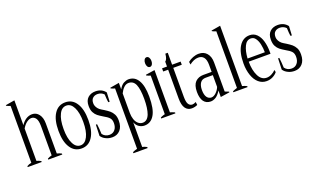

<svg xmlns="http://www.w3.org/2000/svg" viewBox="-100 -1368 3676 2225"><g transform="rotate(-20 1738.0 -256.0)"><path d="M457 -12C438 -22 420 -29 401 -33C401 -33 401 -404 401 -404C401 -452 390 -489 369 -517C348 -545 320 -559 286 -559C259 -559 233 -551 210 -536C186 -520 166 -499 150 -474C150 -474 150 -780 150 -780C150 -780 38 -761 38 -761C38 -761 38 -754 38 -754C51 -746 67 -740 87 -734C87 -734 87 -33 87 -33C68 -30 50 -23 31 -12C31 -12 31 0 31 0C31 0 203 0 203 0C203 0 203 -12 203 -12C185 -22 168 -29 150 -33C150 -33 150 -432 150 -432C166 -460 185 -482 205 -497C226 -512 245 -520 264 -520C286 -520 304 -510 318 -490C331 -471 338 -439 338 -395C338 -395 338 -33 338 -33C320 -29 302 -22 284 -12C284 -12 284 0 284 0C284 0 457 0 457 0C457 0 457 -12 457 -12Z M558 -64C590 -14 636 11 694 11C752 11 797 -14 829 -64C862 -114 878 -183 878 -272C878 -362 862 -432 829 -482C797 -532 752 -557 694 -557C636 -557 590 -532 558 -482C525 -432 509 -362 509 -272C509 -183 525 -114 558 -64ZM782 -93C760 -49 731 -27 694 -27C656 -27 626 -49 605 -93C583 -136 572 -196 572 -272C572 -349 583 -409 605 -452C626 -496 656 -517 694 -517C731 -517 760 -496 782 -452C804 -409 815 -349 815 -272C815 -196 804 -136 782 -93Z M993 -7C1016 5 1043 11 1074 11C1112 11 1144 -2 1169 -29C1194 -56 1207 -94 1207 -145C1207 -177 1202 -203 1191 -224C1180 -245 1166 -262 1151 -275C1136 -288 1115 -302 1090 -318C1069 -330 1052 -341 1040 -350C1028 -360 1018 -372 1010 -386C1002 -400 997 -416 997 -436C997 -464 1005 -485 1020 -498C1035 -512 1055 -519 1079 -519C1110 -519 1136 -508 1157 -486C1157 -469 1158 -451 1160 -432C1161 -413 1164 -398 1166 -387C1166 -387 1182 -387 1182 -387C1182 -387 1188 -500 1188 -500C1159 -538 1119 -557 1066 -557C1029 -557 998 -546 973 -524C948 -501 936 -468 936 -424C936 -392 941 -365 952 -344C963 -323 977 -306 992 -294C1007 -282 1028 -268 1053 -253C1084 -236 1107 -220 1122 -204C1137 -188 1144 -166 1144 -138C1144 -105 1136 -78 1119 -58C1103 -38 1080 -27 1051 -27C1015 -27 987 -41 966 -69C966 -88 964 -111 962 -137C960 -164 958 -182 956 -192C956 -192 941 -192 941 -192C941 -192 936 -55 936 -55C950 -34 969 -18 993 -7Z M1237 254C1237 254 1237 268 1237 268C1237 268 1412 268 1412 268C1412 268 1412 255 1412 255C1394 245 1375 238 1357 234C1357 234 1357 -70 1357 -70C1367 -42 1383 -22 1403 -9C1423 4 1445 11 1469 11C1522 11 1562 -13 1591 -62C1620 -110 1634 -185 1634 -287C1634 -376 1620 -443 1592 -489C1565 -534 1526 -557 1475 -557C1456 -557 1436 -551 1415 -540C1394 -529 1374 -507 1357 -476C1357 -476 1357 -556 1357 -556C1357 -556 1245 -537 1245 -537C1245 -537 1245 -528 1245 -528C1257 -522 1274 -516 1294 -510C1294 -510 1294 234 1294 234C1270 241 1251 247 1237 254ZM1545 -97C1527 -51 1499 -27 1461 -27C1439 -27 1421 -35 1405 -49C1389 -63 1377 -82 1369 -107C1361 -131 1357 -157 1357 -186C1357 -186 1357 -426 1357 -426C1370 -453 1385 -475 1403 -492C1421 -509 1440 -517 1461 -517C1500 -517 1528 -498 1545 -459C1562 -419 1570 -360 1570 -281C1570 -204 1562 -143 1545 -97Z M1731 -623C1738 -612 1748 -606 1760 -606C1771 -606 1781 -612 1788 -623C1795 -634 1799 -648 1799 -666C1799 -683 1795 -698 1788 -709C1781 -720 1771 -726 1760 -726C1748 -726 1738 -720 1731 -709C1724 -698 1720 -683 1720 -666C1720 -648 1724 -634 1731 -623ZM1677 -12C1677 -12 1677 0 1677 0C1677 0 1852 0 1852 0C1852 0 1852 -12 1852 -12C1836 -20 1817 -27 1796 -33C1796 -33 1796 -554 1796 -554C1796 -554 1684 -537 1684 -537C1684 -537 1684 -528 1684 -528C1698 -521 1714 -514 1733 -509C1733 -509 1733 -33 1733 -33C1730 -32 1722 -30 1709 -26C1697 -22 1686 -17 1677 -12Z M2123 -5C2123 -5 2118 -43 2118 -43C2101 -34 2086 -29 2073 -29C2052 -29 2036 -39 2025 -57C2014 -75 2009 -106 2009 -149C2009 -149 2009 -504 2009 -504C2009 -504 2114 -504 2114 -504C2114 -504 2114 -543 2114 -543C2114 -543 2009 -543 2009 -543C2009 -543 2009 -690 2009 -690C2009 -690 1979 -690 1979 -690C1975 -644 1964 -615 1946 -603C1946 -603 1946 -543 1946 -543C1946 -543 1885 -543 1885 -543C1885 -543 1885 -504 1885 -504C1885 -504 1946 -504 1946 -504C1946 -504 1946 -149 1946 -149C1946 -95 1955 -55 1974 -28C1993 -2 2018 11 2052 11C2078 11 2102 5 2123 -5Z M2200 -30C2220 -3 2248 11 2286 11C2307 11 2328 4 2350 -9C2371 -23 2392 -46 2411 -78C2411 -78 2411 2 2411 2C2411 2 2523 -15 2523 -15C2523 -15 2523 -24 2523 -24C2507 -31 2491 -37 2475 -42C2475 -42 2475 -402 2475 -402C2475 -449 2463 -487 2439 -515C2415 -543 2383 -557 2341 -557C2316 -557 2292 -552 2269 -543C2245 -534 2224 -522 2205 -506C2205 -506 2210 -472 2210 -472C2227 -486 2244 -496 2264 -505C2283 -513 2302 -517 2320 -517C2349 -517 2371 -508 2387 -488C2403 -468 2411 -437 2411 -396C2411 -396 2411 -308 2411 -308C2411 -308 2307 -308 2307 -308C2268 -308 2235 -295 2209 -270C2184 -244 2171 -204 2171 -147C2171 -96 2181 -57 2200 -30ZM2367 -58C2347 -39 2327 -30 2308 -30C2286 -30 2268 -40 2254 -59C2240 -79 2233 -109 2233 -148C2233 -186 2241 -216 2256 -237C2271 -258 2293 -268 2323 -268C2323 -268 2411 -268 2411 -268C2411 -268 2411 -123 2411 -123C2401 -98 2386 -76 2367 -58Z M2567 -12C2567 -12 2567 0 2567 0C2567 0 2742 0 2742 0C2742 0 2742 -12 2742 -12C2725 -21 2706 -28 2686 -33C2686 -33 2686 -777 2686 -777C2686 -777 2574 -758 2574 -758C2574 -758 2574 -751 2574 -751C2587 -743 2603 -737 2623 -731C2623 -731 2623 -33 2623 -33C2596 -24 2577 -17 2567 -12Z M3124 -272C3124 -272 3124 -298 3124 -298C3124 -345 3118 -389 3107 -428C3096 -467 3079 -498 3055 -522C3032 -545 3003 -557 2968 -557C2913 -557 2870 -532 2838 -482C2807 -433 2791 -363 2791 -272C2791 -217 2799 -168 2814 -125C2829 -82 2850 -49 2878 -25C2906 -1 2938 11 2975 11C3003 11 3029 5 3052 -7C3076 -19 3094 -34 3108 -52C3108 -52 3102 -80 3102 -80C3087 -64 3069 -51 3049 -41C3029 -31 3009 -26 2990 -26C2947 -26 2913 -49 2890 -96C2867 -142 2855 -201 2855 -272C2855 -272 3124 -272 3124 -272ZM3068 -311C3068 -311 2855 -311 2855 -311C2859 -371 2870 -420 2889 -459C2907 -498 2934 -517 2969 -517C2993 -517 3012 -507 3026 -486C3041 -465 3052 -439 3058 -408C3065 -376 3068 -344 3068 -311Z M3240 -7C3263 5 3290 11 3321 11C3359 11 3391 -2 3416 -29C3441 -56 3454 -94 3454 -145C3454 -177 3449 -203 3438 -224C3427 -245 3413 -262 3398 -275C3383 -288 3362 -302 3337 -318C3316 -330 3299 -341 3287 -350C3275 -360 3265 -372 3257 -386C3249 -400 3244 -416 3244 -436C3244 -464 3252 -485 3267 -498C3282 -512 3302 -519 3326 -519C3357 -519 3383 -508 3404 -486C3404 -469 3405 -451 3407 -432C3408 -413 3411 -398 3413 -387C3413 -387 3429 -387 3429 -387C3429 -387 3435 -500 3435 -500C3406 -538 3366 -557 3313 -557C3276 -557 3245 -546 3220 -524C3195 -501 3183 -468 3183 -424C3183 -392 3188 -365 3199 -344C3210 -323 3224 -306 3239 -294C3254 -282 3275 -268 3300 -253C3331 -236 3354 -220 3369 -204C3384 -188 3391 -166 3391 -138C3391 -105 3383 -78 3366 -58C3350 -38 3327 -27 3298 -27C3262 -27 3234 -41 3213 -69C3213 -88 3211 -111 3209 -137C3207 -164 3205 -182 3203 -192C3203 -192 3188 -192 3188 -192C3188 -192 3183 -55 3183 -55C3197 -34 3216 -18 3240 -7Z"/></g></svg>

Font: BUSH 25 TRIRONG 0515 A
Style: Regular
Weight: 400
Designer: Katatrad Team
Foundry: CadsonDemak